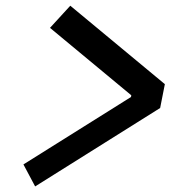

<svg xmlns="http://www.w3.org/2000/svg" viewBox="-20 -666 660 672"><path d="M103 -13.5 540.5 -288 557 -371.5 226 -646 155 -568.5 439.5 -332.5 438.5 -326.5 62 -90.5Z"/></svg>

Font: Monaspace Neon Medium
Style: Italic
Weight: 500
Italic angle: -11°
Designer: Riley Cran & the Lettermatic Team
Foundry: Lettermatic
Version: Version 1.200 (Monaspace Neon)